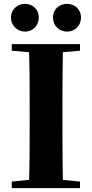

<svg xmlns="http://www.w3.org/2000/svg" viewBox="-20 -976 477 996"><path d="M110 -812C147 -812 181 -840 181 -885C181 -930 147 -956 110 -956C73 -956 37 -930 37 -885C37 -840 73 -812 110 -812ZM329 -812C365 -812 400 -840 400 -885C400 -930 365 -956 329 -956C289 -956 255 -930 255 -885C255 -840 289 -812 329 -812ZM41 -713 131 -705C134 -602 134 -499 134 -395V-351C134 -247 134 -144 131 -43L41 -34V0H395V-34L306 -43C304 -146 304 -249 304 -352V-395C304 -499 304 -603 306 -705L395 -713V-747H41Z"/></svg>

Font: GenKiMin2 TW H
Style: Regular
Weight: 900
Version: Version 2.100;PS 2.1;hotconv 16.6.51;makeotf.lib2.5.65220 DE